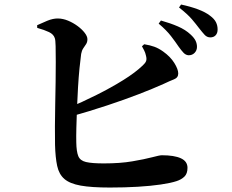

<svg xmlns="http://www.w3.org/2000/svg" viewBox="-20 -823 1040 861"><path d="M781 -613.9Q767.2 -634.6 746.9 -661Q726.6 -687.4 691.5 -717.1L701.7 -731Q743.5 -719.3 777.8 -704.5Q812.1 -689.6 834.6 -668.3Q850.7 -653.6 857.2 -640Q863.6 -626.4 863.3 -612.1Q863.1 -596.7 852.5 -585.8Q842 -575 825.7 -575.2Q813.3 -575.8 803.3 -586.1Q793.4 -596.4 781 -613.9ZM872.8 -696.6Q859.4 -714.4 840.6 -736.6Q821.9 -758.7 782.8 -789.5L792 -802.7Q834.3 -793.7 867.7 -781.2Q901.2 -768.7 921.8 -752.7Q941.1 -738.4 948.6 -723.1Q956.1 -707.9 955.8 -690.4Q955.8 -674.3 947 -664.8Q938.2 -655.3 922.7 -655.3Q908 -655.6 897.8 -666.6Q887.6 -677.6 872.8 -696.6ZM146.6 -710Q165 -718.8 191.5 -729.7Q217.9 -740.6 240 -740.1Q262.5 -739.8 285.4 -730.3Q308.2 -720.8 328 -706.2Q347.7 -691.6 359.8 -675.8Q372 -660 372 -647.2Q372 -634.1 366 -625.1Q360 -616.1 353.3 -606.2Q346.7 -596.4 343.9 -581.1Q340.5 -556.9 336.5 -516.8Q332.5 -476.7 329.8 -429.9Q327.1 -383 325.2 -336Q323.4 -288.9 322.4 -249.3Q321.4 -209.7 322.1 -184.6Q322.8 -143.6 331 -123.1Q339.2 -102.7 365.5 -96.5Q391.8 -90.2 445.8 -90.2Q519.1 -90.2 573.7 -99.6Q628.3 -108.9 662.1 -117.8Q696 -126.8 705.8 -126.8Q761.7 -126.8 791.3 -113.1Q820.8 -99.5 820.8 -70.4Q820.8 -44.4 807.1 -31.1Q793.4 -17.8 771.9 -10.8Q745.9 -2.2 701 4.4Q656 11 598 14.5Q539.9 18 472.5 18Q390.4 18 341.8 9.3Q293.2 0.6 268.8 -20.4Q244.5 -41.4 236.4 -79Q228.3 -116.6 226.8 -173.5Q226.1 -209.4 226.3 -256.2Q226.6 -302.9 227.6 -353.9Q228.6 -404.9 229.4 -454.4Q230.2 -504 230.1 -545.6Q230 -587.2 229.4 -615.8Q228.8 -644.3 225.6 -652.2Q220.2 -669.3 199.8 -679.1Q179.4 -688.9 146.9 -698ZM616.6 -615.4 626.7 -624.6Q652.8 -620.4 672.1 -613.4Q691.4 -606.4 711.3 -592.2Q744.1 -569 761.7 -540.6Q779.3 -512.2 779.3 -493.5Q779.3 -474.7 760.4 -467.3Q741.4 -459.9 712.7 -446.3Q665.1 -424.9 601.7 -400.5Q538.2 -376 461 -350.4Q383.7 -324.7 294.2 -299.5L281.9 -337.2Q348 -364.6 413.2 -397.4Q478.5 -430.1 532.8 -463.9Q587.1 -497.7 619.9 -529.3Q631.7 -540 635.2 -549.2Q638.6 -558.4 634.5 -573.8Q632 -586.1 626.1 -597.7Q620.2 -609.2 616.6 -615.4Z"/></svg>

Font: Noto Serif KR
Style: Regular
Weight: 200
Designer: Ryoko NISHIZUKA 西塚涼子 (kana & ideographs); Frank Grießhammer (Latin, Greek & Cyrillic); Wenlong ZHANG 张文龙 (bopomofo); San
Foundry: Adobe
Version: Version 2.001;hotconv 1.1.0;makeotfexe 2.6.0